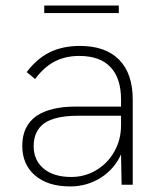

<svg xmlns="http://www.w3.org/2000/svg" viewBox="-20 -664 575 690"><path d="M415 -109Q390 -55 341 -24.5Q292 6 232 6Q152 6 106 -33.5Q60 -73 60 -140Q60 -212 112 -248Q162 -281 253 -281H415V-306Q415 -383 377 -423Q339 -463 265 -463Q216 -463 177.5 -443.5Q139 -424 106 -380L76 -405Q113 -454 159.5 -476.5Q206 -499 267 -499Q359 -499 408 -449.5Q457 -400 457 -306V0H417ZM236 -28Q285 -28 326 -52.5Q367 -77 391 -119.5Q415 -162 415 -214V-248H259Q178 -248 139 -221Q101 -193 101 -139Q101 -88 137 -58Q173 -28 236 -28ZM139 -644H407V-617H139Z"/></svg>

Font: Hanken Grotesk ExtraLight
Style: Regular
Weight: 200
Designer: Alfredo Marco Pradil
Foundry: Hanken Design Co.
Version: Version 3.014